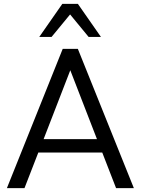

<svg xmlns="http://www.w3.org/2000/svg" viewBox="-20 -971 726 991"><path d="M15.6 0 303.7 -718.8H381.8L670.9 0H579.1L507.8 -183.6H177.7L106.4 0ZM182.6 -780.3 301.8 -951.2H381.8L501 -780.3H437.5L341.8 -896.5L246.1 -780.3ZM205.1 -252.9H480.5L342.8 -608.4Z"/></svg>

Font: Min Sans
Style: Regular
Weight: 400
Designer: Jinseong-Kim, NotoSansCJK, Nunito
Foundry: Jinseong-Kim
Version: Version 1.400;Glyphs 3.1.2 (3151)